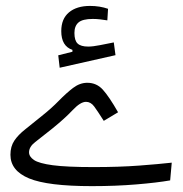

<svg xmlns="http://www.w3.org/2000/svg" viewBox="-20 -633 626 655"><path d="M293.5 2Q142.6 2 79.1 -24.4Q15.6 -50.8 15.6 -105Q15.6 -133.3 28.8 -153.1Q42 -172.9 66.2 -191.9Q90.3 -210.9 122.6 -237.3Q155.3 -263.2 180.7 -289.3Q206.1 -315.4 229.2 -333Q252.4 -350.6 277.8 -350.6Q309.6 -350.6 330.8 -327.1Q352.1 -303.7 382.8 -250L334 -220.7Q313 -253.9 301.3 -269.8Q289.6 -285.6 273.4 -285.6Q254.4 -285.6 227.8 -257.3Q201.2 -229 157.7 -193.8Q121.1 -164.6 100.1 -148.4Q79.1 -132.3 79.1 -113.3Q79.1 -98.6 95.9 -87.2Q112.8 -75.7 160.2 -69.3Q207.5 -63 298.8 -63Q387.2 -63 454.6 -68.1Q522 -73.2 565.9 -78.1L560.5 -17.6Q516.1 -9.8 445.3 -3.9Q374.5 2 293.5 2ZM183.6 -401.9 178.7 -444.3 227.1 -456.5V-462.9Q189 -475.6 189 -526.9Q189 -568.8 215.3 -590.8Q241.7 -612.8 287.1 -612.8Q320.3 -612.8 348.6 -603L346.2 -563.5Q334 -565.4 321.8 -566.9Q309.6 -568.4 296.4 -568.4Q261.7 -568.4 247.8 -556.4Q233.9 -544.4 233.9 -520.5Q233.9 -494.6 244.9 -484.4Q255.9 -474.1 280.8 -474.1Q296.9 -474.1 321.3 -479Q345.7 -483.9 368.2 -488.3L374 -444.8Z"/></svg>

Font: Cascadia Mono PL Light
Style: Regular
Weight: 300
Monospace: yes
Designer: Aaron Bell
Foundry: Saja Typeworks
Version: Version 2404.023; ttfautohint (v1.8.4)